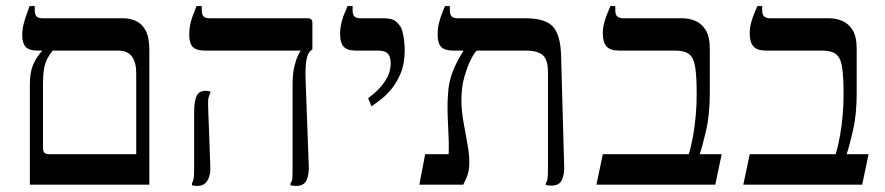

<svg xmlns="http://www.w3.org/2000/svg" viewBox="-20 -606 2903 630"><path d="M78 0V-330Q78 -368 88.5 -393Q99 -418 118 -439V-440H103Q75 -440 64 -452.5Q53 -465 53 -490Q53 -510 58 -529Q63 -548 69 -563.5Q75 -579 77 -586H94V-575Q94 -559 99.5 -552.5Q105 -546 121 -546H385Q406 -546 425.5 -537.5Q445 -529 457.5 -506.5Q470 -484 470 -442V0ZM143 -100H427V-366Q427 -401 413 -420.5Q399 -440 367 -440H153Q143 -428 135.5 -414Q128 -400 124.5 -380Q121 -360 121 -330V-123Q121 -108 126.5 -104Q132 -100 143 -100Z M952 4Q948 4 942.5 3.5Q937 3 933 2V-4Q938 -11 939 -19.5Q940 -28 940 -56V-326Q940 -365 946 -389Q952 -413 958.5 -425Q965 -437 966 -439V-440H653Q624 -440 612.5 -452Q601 -464 601 -492Q601 -515 606 -533.5Q611 -552 617 -566Q623 -580 625 -586H642V-575Q642 -559 647.5 -552.5Q653 -546 669 -546H990Q1005 -546 1005 -532V-444L1000 -440Q989 -432 985 -406Q981 -380 983 -337L993 -66Q995 -36 986.5 -16Q978 4 952 4ZM628 4Q618 4 610 2V-4Q612 -8 614.5 -16Q617 -24 617 -49V-239Q617 -273 625 -290.5Q633 -308 654 -308Q658 -308 662.5 -307.5Q667 -307 670 -306V-300Q667 -296 664.5 -286.5Q662 -277 663 -254L670 -61Q672 -34 661.5 -15Q651 4 628 4Z M1199 -257 1188 -284Q1224 -310 1243 -339Q1262 -368 1262 -398Q1262 -419 1253 -429.5Q1244 -440 1221 -440H1148Q1119 -440 1107.5 -453Q1096 -466 1096 -493Q1096 -514 1100.5 -532Q1105 -550 1111 -563.5Q1117 -577 1120 -586H1137V-571Q1137 -559 1142.5 -552.5Q1148 -546 1164 -546H1241Q1269 -546 1281.5 -533.5Q1294 -521 1297 -513Q1300 -506 1302.5 -494Q1305 -482 1306.5 -468Q1308 -454 1308 -440Q1308 -397 1294.5 -365Q1281 -333 1262 -311Q1243 -289 1225 -276Q1207 -263 1199 -257Z M1790 3Q1786 3 1780.5 2.5Q1775 2 1771 1V-5Q1775 -10 1776.5 -19Q1778 -28 1778 -57V-369Q1778 -410 1761 -425Q1744 -440 1705 -440H1467Q1439 -440 1427.5 -452Q1416 -464 1416 -492Q1416 -514 1421 -533Q1426 -552 1432 -566Q1438 -580 1440 -586H1456V-575Q1456 -559 1461.5 -552.5Q1467 -546 1483 -546H1705Q1769 -546 1794 -519Q1819 -492 1821 -425L1831 -67Q1833 -37 1824.5 -17Q1816 3 1790 3ZM1356 0 1375 -100H1452Q1453 -116 1452.5 -139.5Q1452 -163 1450.5 -190.5Q1449 -218 1448.5 -245.5Q1448 -273 1450 -297Q1452 -338 1466 -372.5Q1480 -407 1500 -438V-456H1545V-440Q1539 -437 1527 -414.5Q1515 -392 1504.5 -356.5Q1494 -321 1494 -279Q1494 -245 1500.5 -207.5Q1507 -170 1513.5 -135Q1520 -100 1520 -73Q1520 -47 1513 -29Q1506 -11 1500 0Z M1937 0 1958 -100H2240Q2249 -130 2254.5 -162Q2260 -194 2263 -227.5Q2266 -261 2266 -297Q2266 -356 2261 -386.5Q2256 -417 2241 -428.5Q2226 -440 2195 -440H2012Q1982 -440 1970 -454Q1958 -468 1958 -495Q1958 -515 1963 -533Q1968 -551 1974 -564.5Q1980 -578 1983 -586H1999V-571Q1999 -557 2006 -551.5Q2013 -546 2026 -546H2219Q2241 -546 2261.5 -537.5Q2282 -529 2295.5 -507.5Q2309 -486 2309 -446V-300Q2309 -229 2296.5 -176Q2284 -123 2276 -100H2348L2327 0Z M2419 0 2440 -100H2722Q2731 -130 2736.5 -162Q2742 -194 2745 -227.5Q2748 -261 2748 -297Q2748 -356 2743 -386.5Q2738 -417 2723 -428.5Q2708 -440 2677 -440H2494Q2464 -440 2452 -454Q2440 -468 2440 -495Q2440 -515 2445 -533Q2450 -551 2456 -564.5Q2462 -578 2465 -586H2481V-571Q2481 -557 2488 -551.5Q2495 -546 2508 -546H2701Q2723 -546 2743.5 -537.5Q2764 -529 2777.5 -507.5Q2791 -486 2791 -446V-300Q2791 -229 2778.5 -176Q2766 -123 2758 -100H2830L2809 0Z"/></svg>

Font: Frank Ruhl Libre
Style: Regular
Weight: 400
Designer: Yanek Iontef
Foundry: Fontef
Version: Version 6.004